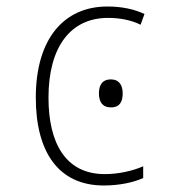

<svg xmlns="http://www.w3.org/2000/svg" viewBox="-20 -560 540 590"><path d="M299 10C345 10 390 1 420 -13V-49C386 -34 342 -25 302 -25C181 -25 129 -121 129 -260C129 -416 197 -505 312 -505C346 -505 382 -499 412 -484L424 -517C392 -532 354 -540 310 -540C175 -540 90 -439 90 -260C90 -94 159 10 299 10ZM321 -230C349 -230 357 -249 357 -273C357 -297 347 -316 321 -316C293 -316 284 -297 284 -273C284 -248 294 -230 321 -230Z"/></svg>

Font: Noto Sans Mono ExtraCondensed ExtraLight
Style: Regular
Weight: 200
Width: 2
Designer: Monotype Design Team
Foundry: Monotype Imaging Inc.
Version: Version 2.014